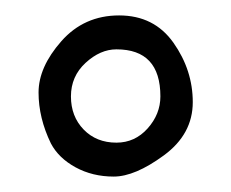

<svg xmlns="http://www.w3.org/2000/svg" viewBox="-20 -733 299 249"><path d="M46 -547Q30 -580 30 -613Q30 -646 59.5 -679.5Q89 -713 134.5 -713Q180 -713 205 -677.5Q230 -642 230 -600.5Q230 -559 192.5 -531.5Q155 -504 127.5 -504Q100 -504 78 -516Q56 -528 46 -547ZM131 -548Q155 -548 171.5 -566.5Q188 -585 188 -608Q188 -669 131 -669Q110 -669 91 -651.5Q72 -634 72 -608Q72 -582 88.5 -565Q105 -548 131 -548Z"/></svg>

Font: Sorts Mill Goudy
Style: Italic
Weight: 400
Italic angle: -7.40001°
Version: Version 003.101